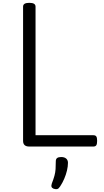

<svg xmlns="http://www.w3.org/2000/svg" viewBox="-20 -1035 734 1356"><path d="M187 0Q143 0 143 -40V-988Q143 -1002 154 -1008.5Q165 -1015 187 -1015Q209 -1015 220 -1008.5Q231 -1002 231 -988V-80H639Q654 -80 660 -71.5Q666 -63 666 -40Q666 -18 660 -9Q654 0 639 0ZM359 298Q347 293 344 284.5Q341 276 346 261Q358 230 364.5 206.5Q371 183 372.5 159Q374 135 374 105Q374 88 383.5 81Q393 74 412 74Q435 74 447.5 85Q460 96 460 115Q460 140 453 169.5Q446 199 433.5 228Q421 257 405 281Q395 297 385 300Q375 303 359 298Z"/></svg>

Font: Playwrite ES Deco
Style: Regular
Weight: 400
Designer: Veronika Burian, José Scaglione
Foundry: TypeTogether
Version: Version 1.002